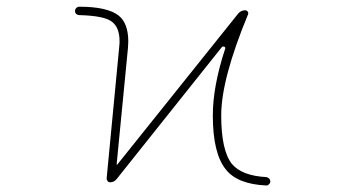

<svg xmlns="http://www.w3.org/2000/svg" viewBox="-20 -575 1040 581"><path d="M793.9 -17.6Q791 -13.7 786.1 -13.7Q786.1 -13.7 786.1 -13.7Q698.2 -17.6 663.1 -62.5Q624 -111.3 624 -225.6Q624 -313.5 661.1 -426.8Q663.1 -430.7 659.2 -433.6H658.2Q654.3 -435.5 651.4 -432.6L333 -33.2Q325.2 -23.4 313.5 -23.4Q308.6 -23.4 305.7 -26.9Q302.7 -30.3 302.7 -35.2L340.8 -433.6Q341.8 -442.4 341.8 -450.2Q341.8 -491.2 319.3 -508.8Q296.9 -527.3 219.7 -529.3Q214.8 -529.3 210.9 -532.7Q207 -536.1 207 -541.5Q207 -546.9 210.9 -550.8Q214.8 -554.7 219.7 -554.7Q305.7 -554.7 339.8 -527.3Q368.2 -503.9 368.2 -449.2Q368.2 -440.4 367.2 -429.7L333 -78.1Q333 -77.1 333.5 -76.7Q334 -76.2 335 -77.1L700.2 -533.2Q709 -543.9 721.7 -543.9Q726.6 -543.9 729.5 -540Q732.4 -536.1 730.5 -531.2Q649.4 -335.9 649.4 -225.6Q649.4 -120.1 681.6 -79.1Q711.9 -43 786.1 -39.1Q791 -38.1 794.4 -34.7Q797.9 -31.2 797.9 -25.9Q797.9 -20.5 793.9 -17.6Z"/></svg>

Font: Rounded Mgen+ 1m thin
Style: Regular
Weight: 100
Designer: [Source Han Sans]
Ryoko NISHIZUKA  (kana & ideographs); Paul D. Hunt (Latin, Greek & Cyrillic); Wenlong ZHANG  (bopomofo
Version: Version 1.059.20150602